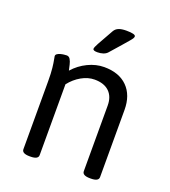

<svg xmlns="http://www.w3.org/2000/svg" viewBox="-134 -831 826 932"><g transform="rotate(20 278.5 -365.0)"><path d="M319 -529Q396 -529 439 -486Q482 -443 482 -367V-20Q482 2 442 2H438Q398 2 398 -20V-359Q398 -405 371.5 -430.5Q345 -456 296 -456Q262 -456 228.5 -437Q195 -418 170 -386V-20Q170 2 130 2H126Q86 2 86 -20V-371Q86 -412 83 -439Q80 -466 77 -480Q74 -494 74 -497Q74 -504 80.5 -508.5Q87 -513 96 -515.5Q105 -518 114 -519Q123 -520 128 -520Q140 -520 146.5 -509Q153 -498 156.5 -482.5Q160 -467 163 -454Q194 -489 235.5 -509Q277 -529 319 -529ZM359 -732Q407 -732 407 -719Q407 -715 404 -709.5Q401 -704 391.5 -693Q382 -682 363.5 -660.5Q345 -639 313 -603Q305 -594 291.5 -589.5Q278 -585 262 -585Q250 -585 244.5 -587.5Q239 -590 239 -595Q239 -602 251 -624Q263 -646 297 -706Q305 -720 320 -726Q335 -732 359 -732Z"/></g></svg>

Font: Asap VF Beta
Style: Regular
Weight: 400
Designer: Pablo Cosgaya
Foundry: Pablo Cosgaya
Version: Version 1.007